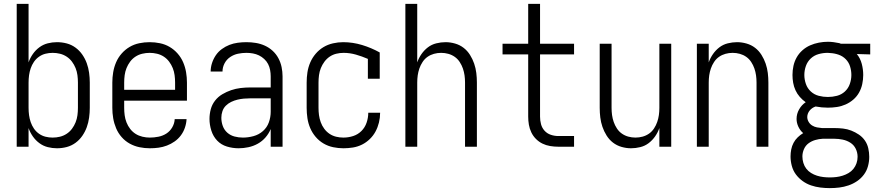

<svg xmlns="http://www.w3.org/2000/svg" viewBox="-20 -755 4540 988"><path d="M273 8Q249 8 225.5 2Q202 -4 182.5 -18.5Q163 -33 149 -53Q135 -73 127 -96V0H66V-735H127V-434Q135 -457 149 -477Q163 -497 182.5 -511.5Q202 -526 225.5 -532Q249 -538 273 -538Q299 -538 323.5 -531.5Q348 -525 368.5 -510Q389 -495 403.5 -474Q418 -453 426.5 -429.5Q435 -406 438.5 -380.5Q442 -355 442 -330V-200Q442 -175 438.5 -149.5Q435 -124 426.5 -100.5Q418 -77 403.5 -56Q389 -35 368.5 -20Q348 -5 323.5 1.5Q299 8 273 8ZM251 -47Q270 -47 288.5 -51.5Q307 -56 323 -66.5Q339 -77 350.5 -92.5Q362 -108 369 -125.5Q376 -143 378.5 -162Q381 -181 381 -200V-330Q381 -349 378.5 -368Q376 -387 369 -404.5Q362 -422 350.5 -437.5Q339 -453 323 -463.5Q307 -474 288.5 -478.5Q270 -483 251 -483Q232 -483 214 -478.5Q196 -474 180.5 -463Q165 -452 154.5 -436.5Q144 -421 138 -403.5Q132 -386 129.5 -367.5Q127 -349 127 -330V-200Q127 -181 129.5 -162.5Q132 -144 138 -126.5Q144 -109 154.5 -93.5Q165 -78 180.5 -67Q196 -56 214 -51.5Q232 -47 251 -47Z M751 8Q724 8 697.5 2.5Q671 -3 647.5 -16Q624 -29 606 -49.5Q588 -70 577.5 -95Q567 -120 562.5 -146.5Q558 -173 558 -200V-330Q558 -357 562.5 -383.5Q567 -410 577.5 -434.5Q588 -459 606 -479.5Q624 -500 647 -513.5Q670 -527 696.5 -532.5Q723 -538 750 -538Q777 -538 803.5 -532.5Q830 -527 853 -513.5Q876 -500 894 -479.5Q912 -459 922.5 -434.5Q933 -410 937.5 -383.5Q942 -357 942 -330V-237H619V-200Q619 -181 621.5 -162Q624 -143 631 -125Q638 -107 650 -91.5Q662 -76 678 -66Q694 -56 713 -51.5Q732 -47 751 -47Q773 -47 795.5 -51.5Q818 -56 836.5 -68Q855 -80 866.5 -100Q878 -120 879 -142H940Q939 -120 931.5 -98Q924 -76 910.5 -58Q897 -40 878.5 -27Q860 -14 839 -6Q818 2 796 5Q774 8 751 8ZM881 -293V-330Q881 -349 878.5 -368Q876 -387 869 -404.5Q862 -422 850.5 -437.5Q839 -453 823 -463.5Q807 -474 788 -478.5Q769 -483 750 -483Q731 -483 712 -478.5Q693 -474 677 -463.5Q661 -453 649.5 -437.5Q638 -422 631 -404.5Q624 -387 621.5 -368Q619 -349 619 -330V-293Z M1208 8Q1177 8 1147.5 -1Q1118 -10 1097.5 -31.5Q1077 -53 1067.5 -83Q1058 -113 1058 -143Q1058 -168 1064.5 -192.5Q1071 -217 1086.5 -237Q1102 -257 1124 -270Q1146 -283 1169.5 -291Q1193 -299 1218 -302Q1243 -305 1268 -305H1373V-362Q1373 -378 1370 -394.5Q1367 -411 1359.5 -425.5Q1352 -440 1339.5 -451.5Q1327 -463 1312.5 -470Q1298 -477 1281.5 -480Q1265 -483 1248 -483Q1226 -483 1204.5 -478.5Q1183 -474 1164.5 -461.5Q1146 -449 1135.5 -429Q1125 -409 1125 -387H1064Q1064 -409 1071 -430.5Q1078 -452 1090.5 -470.5Q1103 -489 1121.5 -502.5Q1140 -516 1160.5 -524Q1181 -532 1203.5 -535Q1226 -538 1248 -538Q1273 -538 1297 -534Q1321 -530 1343 -520Q1365 -510 1383 -493.5Q1401 -477 1412.5 -455.5Q1424 -434 1429 -410Q1434 -386 1434 -362V0H1373V-91Q1363 -67 1346 -47.5Q1329 -28 1306.5 -15.5Q1284 -3 1258.5 2.5Q1233 8 1208 8ZM1230 -47Q1257 -47 1284.5 -54.5Q1312 -62 1333 -80.5Q1354 -99 1363.5 -125.5Q1373 -152 1373 -180V-249H1268Q1251 -249 1234.5 -247.5Q1218 -246 1201.5 -242Q1185 -238 1169.5 -230.5Q1154 -223 1142 -211Q1130 -199 1124.5 -182.5Q1119 -166 1119 -149Q1119 -127 1126.5 -106.5Q1134 -86 1150 -72Q1166 -58 1187 -52.5Q1208 -47 1230 -47Z M1747 8Q1721 8 1694.5 2.5Q1668 -3 1645 -16.5Q1622 -30 1604.5 -50.5Q1587 -71 1576.5 -95.5Q1566 -120 1562 -146.5Q1558 -173 1558 -200V-330Q1558 -357 1562 -383Q1566 -409 1576.5 -433.5Q1587 -458 1604.5 -478.5Q1622 -499 1644.5 -512.5Q1667 -526 1693.5 -532Q1720 -538 1746 -538Q1795 -538 1843 -523.5Q1891 -509 1934 -485V-350H1873V-452Q1843 -465 1811.5 -474Q1780 -483 1748 -483Q1729 -483 1710.5 -478.5Q1692 -474 1676.5 -463.5Q1661 -453 1649.5 -437.5Q1638 -422 1631 -404.5Q1624 -387 1621.5 -368Q1619 -349 1619 -330V-200Q1619 -181 1621.5 -162.5Q1624 -144 1630.5 -126Q1637 -108 1648.5 -92.5Q1660 -77 1675.5 -66.5Q1691 -56 1709.5 -51.5Q1728 -47 1747 -47Q1773 -47 1797.5 -55Q1822 -63 1840 -81Q1858 -99 1866.5 -124Q1875 -149 1875 -174Q1875 -174 1875 -174.5Q1875 -175 1875 -175H1936Q1936 -175 1936 -174.5Q1936 -174 1936 -174Q1936 -149 1930 -124.5Q1924 -100 1912.5 -78.5Q1901 -57 1883 -39.5Q1865 -22 1843 -11Q1821 0 1796.5 4Q1772 8 1747 8Z M2066 0V-735H2127V-434Q2135 -457 2149 -477Q2163 -497 2182 -511.5Q2201 -526 2225 -532Q2249 -538 2273 -538Q2297 -538 2321.5 -531Q2346 -524 2365.5 -509Q2385 -494 2398.5 -472.5Q2412 -451 2420 -427.5Q2428 -404 2431 -379.5Q2434 -355 2434 -330V0H2373V-330Q2373 -349 2370.5 -367Q2368 -385 2362 -402.5Q2356 -420 2345.5 -436Q2335 -452 2320 -462.5Q2305 -473 2287 -478Q2269 -483 2250 -483Q2231 -483 2213 -478Q2195 -473 2180 -462.5Q2165 -452 2154.5 -436Q2144 -420 2138 -402.5Q2132 -385 2129.5 -367Q2127 -349 2127 -330V0Z M2853 0Q2832 0 2811 -3.5Q2790 -7 2771.5 -16Q2753 -25 2738 -40Q2723 -55 2714 -74Q2705 -93 2701.5 -113.5Q2698 -134 2698 -155V-475H2566V-530H2698V-735H2759V-530H2934V-475H2759V-155Q2759 -135 2764 -116Q2769 -97 2782 -82.5Q2795 -68 2814 -61.5Q2833 -55 2853 -55H2934V0Z M3227 8Q3203 8 3178.5 1Q3154 -6 3134.5 -21Q3115 -36 3101.5 -57.5Q3088 -79 3080 -102.5Q3072 -126 3069 -150.5Q3066 -175 3066 -200V-530H3127V-200Q3127 -181 3129.5 -163Q3132 -145 3138 -127.5Q3144 -110 3154.5 -94Q3165 -78 3180 -67.5Q3195 -57 3213 -52Q3231 -47 3250 -47Q3269 -47 3287 -52Q3305 -57 3320 -67.5Q3335 -78 3345.5 -94Q3356 -110 3362 -127.5Q3368 -145 3370.5 -163Q3373 -181 3373 -200V-530H3434V0H3373V-96Q3365 -73 3351 -53Q3337 -33 3318 -18.5Q3299 -4 3275 2Q3251 8 3227 8Z M3566 0V-530H3627V-434Q3635 -457 3649 -477Q3663 -497 3682 -511.5Q3701 -526 3725 -532Q3749 -538 3773 -538Q3797 -538 3821.5 -531Q3846 -524 3865.5 -509Q3885 -494 3898.5 -472.5Q3912 -451 3920 -427.5Q3928 -404 3931 -379.5Q3934 -355 3934 -330V0H3873V-330Q3873 -349 3870.5 -367Q3868 -385 3862 -402.5Q3856 -420 3845.5 -436Q3835 -452 3820 -462.5Q3805 -473 3787 -478Q3769 -483 3750 -483Q3731 -483 3713 -478Q3695 -473 3680 -462.5Q3665 -452 3654.5 -436Q3644 -420 3638 -402.5Q3632 -385 3629.5 -367Q3627 -349 3627 -330V0Z M4250 213Q4226 213 4201.5 210Q4177 207 4153.5 199Q4130 191 4110 176.5Q4090 162 4075.5 142.5Q4061 123 4054.5 98.5Q4048 74 4048 50Q4048 32 4051.5 14Q4055 -4 4063.5 -20Q4072 -36 4085 -48.5Q4098 -61 4113 -70Q4097 -84 4088 -103.5Q4079 -123 4079 -143Q4079 -169 4092 -192Q4105 -215 4126 -229Q4109 -241 4095.5 -256.5Q4082 -272 4073.5 -290.5Q4065 -309 4061.5 -329Q4058 -349 4058 -369Q4058 -393 4063 -416Q4068 -439 4079.5 -459.5Q4091 -480 4109 -496Q4127 -512 4148.5 -521.5Q4170 -531 4193.5 -535.5Q4217 -540 4240 -540Q4255 -540 4270 -538Q4285 -536 4299 -533L4307 -530H4458V-475L4389 -477Q4407 -455 4414.5 -426.5Q4422 -398 4422 -369Q4422 -346 4417 -322.5Q4412 -299 4400.5 -278.5Q4389 -258 4371 -242.5Q4353 -227 4331.5 -217.5Q4310 -208 4287 -204.5Q4264 -201 4240 -201Q4224 -201 4208.5 -202.5Q4193 -204 4177 -207Q4168 -204 4160.5 -199Q4153 -194 4147 -187Q4141 -180 4137.5 -171Q4134 -162 4134 -153Q4134 -140 4141 -128Q4148 -116 4159.5 -109Q4171 -102 4184 -99.5Q4197 -97 4210 -96Q4211 -96 4212.5 -96Q4214 -96 4216 -96Q4218 -96 4221 -96Q4224 -96 4226 -96H4274Q4296 -96 4318 -93.5Q4340 -91 4360.5 -83Q4381 -75 4399.5 -62.5Q4418 -50 4430.5 -32Q4443 -14 4448 8Q4453 30 4453 52Q4453 76 4446.5 100Q4440 124 4425.5 143.5Q4411 163 4390.5 177Q4370 191 4346.5 199Q4323 207 4299 210Q4275 213 4250 213ZM4240 -256Q4264 -256 4287 -262Q4310 -268 4327.5 -284Q4345 -300 4353 -323Q4361 -346 4361 -369Q4361 -391 4354.5 -412.5Q4348 -434 4332.5 -450Q4317 -466 4295.5 -473.5Q4274 -481 4252 -482L4240 -483Q4240 -483 4239.5 -483Q4239 -483 4238 -483Q4215 -483 4192 -476.5Q4169 -470 4152 -454Q4135 -438 4127 -415.5Q4119 -393 4119 -369Q4119 -346 4127 -323Q4135 -300 4152.5 -284Q4170 -268 4193 -262Q4216 -256 4240 -256ZM4250 158Q4267 158 4283.5 156Q4300 154 4316 149Q4332 144 4346.5 135.5Q4361 127 4371.5 114Q4382 101 4387.5 85Q4393 69 4393 52Q4393 30 4383.5 10.5Q4374 -9 4356 -20.5Q4338 -32 4316.5 -36.5Q4295 -41 4274 -41H4226Q4223 -41 4220 -41Q4217 -41 4213 -41Q4194 -40 4175 -34.5Q4156 -29 4140.5 -17.5Q4125 -6 4117 12.5Q4109 31 4109 50Q4109 67 4114 83.5Q4119 100 4129 113Q4139 126 4153.5 135Q4168 144 4184 149Q4200 154 4216.5 156Q4233 158 4250 158Z"/></svg>

Font: iosevka_custom_sans_ss08 Light
Style: Regular
Weight: 300
Designer: Belleve Invis
Foundry: Belleve Invis
Version: Version 10.3.0; ttfautohint (v1.8.3)